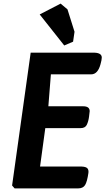

<svg xmlns="http://www.w3.org/2000/svg" viewBox="-20 -1044 584 1064"><path d="M385 -813 336 -792 200 -964 316 -1024 354 -992 393 -868ZM505 -752Q544 -750 544 -725Q544 -713 537 -688Q522 -632 485 -632H262L248 -455H441Q477 -455 477 -428Q477 -424 473.5 -397.5Q470 -371 461 -352.5Q452 -334 427 -334H231L202 -121H433Q456 -120 464 -111.5Q472 -103 470 -86Q463 -37 451.5 -18.5Q440 0 413 0H61L47 -16L150 -752Z"/></svg>

Font: Chau Philomene One
Style: Italic
Weight: 400
Designer: Vicente Lamonaca
Foundry: TipoType
Version: Version 1.002